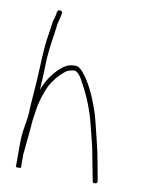

<svg xmlns="http://www.w3.org/2000/svg" viewBox="-76 -727 563 750"><g transform="rotate(10 205.5 -352.0)"><path d="M68.5 -208C68.5 -218.6 71.2 -241.4 76.7 -276.4C80.2 -298.7 86.5 -322.2 95.6 -346.8C103.6 -368.6 111.9 -384.7 120.5 -395C123.8 -399 128.8 -405.7 135.5 -415C144.4 -424.7 154.1 -433 162.7 -440C168.4 -445 178.2 -448.7 192 -451C205.5 -454.6 219.7 -440.9 234.7 -410C261.5 -362.4 283.1 -309.1 297.4 -250C302.1 -230.7 306.7 -212 311.4 -194C316.1 -176 319.9 -158.5 322.9 -141.5C325.9 -124.5 328.9 -108.7 331.9 -94C334.9 -79.3 337.4 -66.7 339.4 -56L342.4 -40C343.1 -33.3 346.8 -30.5 353.4 -31.5C360.1 -32.5 362.8 -36.3 361.4 -43L358.4 -60C356.4 -70 352.8 -89.4 347.6 -118.3C342.4 -147.2 336.7 -173.7 330.4 -198C325.8 -216 321.1 -235 316.4 -255C311.8 -275 307.2 -291.5 302.9 -304.5C279.9 -373.5 254.8 -421.7 231 -449C226.5 -455 220.8 -460.6 214 -465.9C207.2 -471.2 195.3 -472.2 178.5 -469C161.4 -466.1 139.8 -450.8 116.8 -423C106.3 -410.4 97.1 -396.3 89.2 -380.8C83 -368.7 79.1 -359.4 77.5 -353C78.2 -366.3 79 -381 80 -397C81 -413 81.8 -434.2 82.3 -460.7C82.8 -487.1 87 -525.9 95 -577C96.7 -587.7 98 -597.8 99 -607.5C100 -617.2 101.3 -624.3 103 -629C104.7 -633.7 106.2 -640.3 107.5 -649L110.5 -661C111.8 -667.7 109.2 -671.7 102.5 -673C95.8 -674.3 91.8 -671.7 90.5 -665L88.5 -653C87.2 -645.7 85.5 -639.5 83.5 -634.5C81.5 -629.5 80 -621.7 79 -611C78 -600.3 75.5 -583.7 71.6 -561.2C67.6 -538.7 64.4 -494.9 61.8 -429.8C60.7 -400.9 58.4 -366.3 55.2 -326C53 -298.6 51.6 -275.4 51 -256.2C50.7 -245.1 47.8 -224.8 42.5 -195.5C39.2 -177.2 37.5 -155.7 37.5 -131V-43C37.5 -40.3 40.8 -39.3 47.5 -40C54.2 -39.3 57.5 -40.3 57.5 -43V-96C58.2 -98.7 58.5 -101.3 58.5 -104Z"/></g></svg>

Font: Proton
Style: RgCnd
Weight: 500
Version: Version 1.017